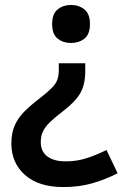

<svg xmlns="http://www.w3.org/2000/svg" viewBox="-20 -565 501 777"><path d="M325 -276Q325 -224 305.5 -189Q286 -154 235 -115Q202 -90 182.5 -71Q163 -52 154 -33.5Q145 -15 145 10Q145 48 171.5 68Q198 88 246 88Q291 88 331 75Q371 62 411 42L456 136Q410 160 356 176Q302 192 237 192Q136 192 81 143Q26 94 26 16Q26 -27 39.5 -57.5Q53 -88 79 -114Q105 -140 143 -169Q174 -193 190.5 -210Q207 -227 212.5 -244Q218 -261 218 -284V-309H325ZM344 -468Q344 -426 321.5 -408.5Q299 -391 267 -391Q236 -391 213.5 -408.5Q191 -426 191 -468Q191 -509 213.5 -527Q236 -545 267 -545Q299 -545 321.5 -527Q344 -509 344 -468Z"/></svg>

Font: Noto Sans Gujarati SemiBold
Style: Regular
Weight: 600
Designer: Jelle Bosma - Monotype Design Team, Universal Thirst
Foundry: Monotype Imaging Inc.
Version: Version 2.106; ttfautohint (v1.8.4.7-5d5b)